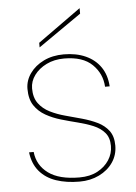

<svg xmlns="http://www.w3.org/2000/svg" viewBox="-53 -781 590 830"><g transform="rotate(-5 241.5 -366.5)"><path d="M259 7Q202 7 157.5 -8Q113 -23 85.5 -55.5Q58 -88 52 -138H72Q78 -80 125 -45.5Q172 -11 260 -11Q306 -11 338.5 -28.5Q371 -46 389 -74Q407 -102 407 -135Q407 -171 388.5 -192.5Q370 -214 340 -226.5Q310 -239 274 -248Q238 -257 202 -267.5Q166 -278 136 -295Q106 -312 87.5 -339.5Q69 -367 69 -412Q69 -448 91 -479Q113 -510 151 -528.5Q189 -547 238 -547Q292 -547 333 -528.5Q374 -510 397.5 -475.5Q421 -441 424 -392H404Q401 -449 360 -489Q319 -529 238 -529Q195 -529 161.5 -512.5Q128 -496 108.5 -469.5Q89 -443 89 -412Q89 -372 107.5 -347Q126 -322 156 -307Q186 -292 221.5 -282.5Q257 -273 293 -263Q329 -253 359 -238.5Q389 -224 407.5 -199.5Q426 -175 426 -135Q426 -94 404 -62Q382 -30 344 -11.5Q306 7 259 7ZM137 -606 324 -740V-716L137 -586Z"/></g></svg>

Font: Poppins Devanagari Thin
Style: Regular
Weight: 100
Designer: Ninad Kale (Devanagari), Jonny Pinhorn (Latin)
Foundry: Indian Type Foundry
Version: 4.005